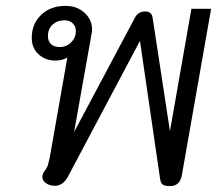

<svg xmlns="http://www.w3.org/2000/svg" viewBox="-20 -623 745 653"><path d="M524 -18 456 -484 212 -24Q195 9 166 9Q156 9 145 5Q124 -5 124 -22Q124 -31 132 -42Q140 -52 143 -62Q146 -72 149 -86L209 -427Q191 -417 168 -417Q135 -417 111.5 -438Q88 -459 88 -494Q88 -542 120 -572.5Q152 -603 203 -603Q242 -603 267.5 -579.5Q293 -556 293 -524Q293 -515 292 -511L232 -174L439 -563Q450 -584 474 -584Q496 -584 499 -563L558 -177L631 -593H698L599 -30Q593 10 558 10Q540 10 533 4.5Q526 -1 524 -18ZM238 -517Q238 -533 227.5 -543.5Q217 -554 199 -554Q175 -554 159 -539.5Q143 -525 143 -500Q143 -483 153.5 -473Q164 -463 183 -463Q206 -463 222 -479Q238 -495 238 -517Z"/></svg>

Font: Niramit Light
Style: Italic
Weight: 300
Italic angle: -10°
Designer: Katatrad Aksorn Co.,Ltd.
Foundry: Cadson Demak Co.,Ltd.
Version: Version 1.000; ttfautohint (v1.6)